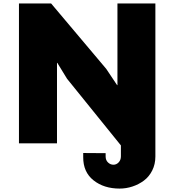

<svg xmlns="http://www.w3.org/2000/svg" viewBox="-20 -830 1010 1112"><path d="M879.9 -810.1V76.2Q879.9 121.1 861.6 157.5Q843.3 193.8 813.2 216.1Q783.2 238.3 747.1 250.2Q710.9 262.2 672.9 262.2Q582 262.2 521.7 214.4Q461.4 166.5 461.9 80.1V56.2L591.8 57.1V76.2Q591.8 97.7 605.5 110.8Q619.1 124 637.2 124Q654.3 124 667.2 110.4Q680.2 96.7 680.2 75.2V12.2L368.2 -374L312 -465.8H310.1V0H89.8V-810.1H275.9L595.2 -431.2L658.2 -336.9H660.2V-810.1Z"/></svg>

Font: Sinkin Sans 900 X Black
Style: Regular
Weight: 950
Designer: Keith Bates
Foundry: K-Type
Version: Sinkin Sans (version 1.0)  by Keith Bates   •   © 2014   www